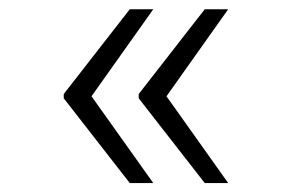

<svg xmlns="http://www.w3.org/2000/svg" viewBox="-20 -464 640 419"><path d="M343.3 -253.9 478 -64.5H426.8L282.7 -249.5V-258.8L426.8 -443.8H478ZM179.7 -253.9 314.5 -64.5H263.2L119.1 -249.5V-258.8L263.2 -443.8H314.5Z"/></svg>

Font: TypoPRO Roboto Mono
Style: Regular
Weight: 300
Designer: Google
Version: Version 2.000986; 2015; ttfautohint (v1.3)